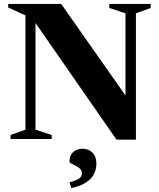

<svg xmlns="http://www.w3.org/2000/svg" viewBox="-20 -705 809 974"><path d="M109 -47V-627L21.5 -667V-685H290.5L652.5 -169.5L616.5 -138.5V-637.5L534.5 -664.5V-685H744.5V-664.5L669.5 -637.5V3.5H571L139.5 -618L160 -633.5V-47L242 -20.5V0H33.5V-20.5ZM333 219.5Q370.5 209.5 383 199.5Q395.5 189.5 395.5 174Q395.5 160 386 151Q376.5 142 364 136Q351.5 130 342 125Q332.5 120 332.5 114Q332.5 83.5 351.2 66.5Q370 49.5 399.5 49.5Q429 49.5 449 69.2Q469 89 469 125Q469 152.5 457.2 177Q445.5 201.5 417.5 220Q389.5 238.5 341.5 249Z"/></svg>

Font: Newsreader 36pt
Style: Bold
Weight: 700
Designer: Hugues Gentile
Foundry: Production Type
Version: Version 1.003